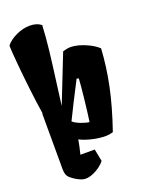

<svg xmlns="http://www.w3.org/2000/svg" viewBox="-180 -878 911 1180"><g transform="rotate(-20 275.5 -287.5)"><path d="M282.2 64.5 297.9 144Q286.1 161.1 264.2 177.2Q242.2 193.4 216.8 203.6Q191.4 213.9 170.4 213.9Q152.8 213.9 133.3 205.3Q113.8 196.8 95.7 184.1Q80.6 173.3 72.8 165.5Q64.9 157.7 60.1 144.8Q55.2 131.8 55.2 110.8L54.7 -250L56.6 -257.3Q45.9 -321.8 34.7 -418.5Q23.4 -515.1 15.9 -600.1Q8.3 -685.1 8.3 -709.5Q8.3 -714.8 8.8 -715.8Q33.7 -746.6 78.4 -767.1Q123 -787.6 166.5 -787.6Q212.4 -787.6 240.7 -764.6Q236.3 -683.6 227.1 -601.3Q217.8 -519 200.2 -388.7Q189 -306.2 183.1 -256.3L306.2 -568.8Q310.1 -569.8 318.4 -572.3Q326.7 -574.7 336.9 -576.4Q347.2 -578.1 359.9 -578.1Q380.4 -578.1 410.2 -570.3Q439.9 -562.5 472.4 -546.4Q504.9 -530.3 531.7 -506.8Q524.9 -389.2 499.8 -268.1Q474.6 -147 423.3 2.4Q397.9 9.8 375.5 9.8Q328.1 9.8 281 -2.4Q233.9 -14.6 208.5 -28.8Q202.1 10.3 188.5 64.5ZM207 -146.5Q225.1 -130.9 257.8 -118.7Q290.5 -106.4 310.1 -105Q318.4 -162.6 327.9 -248.8Q337.4 -335 339.8 -379.4L326.7 -383.3Q301.8 -335.9 260.5 -254.4Q219.2 -172.9 207 -146.5Z"/></g></svg>

Font: Fruktur
Style: Regular
Weight: 400
Designer: Viktoriya Grabowska
Foundry: Viktoriya Grabowska
Version: Version 1.004; ttfautohint (v1.4.1)